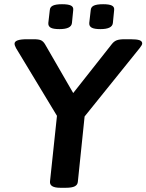

<svg xmlns="http://www.w3.org/2000/svg" viewBox="-20 -888 694 910"><path d="M266 2Q214 2 217 -28L250 -339L56 -660Q49 -673 49 -681Q49 -702 108 -702H140Q164 -702 174.5 -697Q185 -692 193 -679L327 -447L510 -679Q520 -692 533 -697Q546 -702 571 -702H599Q628 -702 641 -697.5Q654 -693 654 -682Q654 -675 642 -660L381 -336L349 -27Q348 -12 334.5 -5Q321 2 292 2ZM456 -750Q427 -750 414.5 -757Q402 -764 403 -779L410 -840Q411 -855 425 -861.5Q439 -868 469 -868Q498 -868 510.5 -861.5Q523 -855 521 -840L515 -779Q512 -750 456 -750ZM262 -750Q232 -750 220 -757Q208 -764 209 -779L216 -840Q217 -855 231 -861.5Q245 -868 274 -868Q304 -868 316.5 -861.5Q329 -855 327 -840L321 -779Q318 -750 262 -750Z"/></svg>

Font: Asap Semi Expanded Semi Expanded SemiBold
Style: Italic
Weight: 600
Width: 6
Italic angle: -6°
Designer: Pablo Cosgaya
Foundry: Omnibus-Type
Version: Version 3.001; ttfautohint (v1.8.4.7-5d5b)